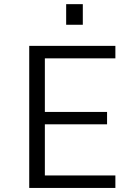

<svg xmlns="http://www.w3.org/2000/svg" viewBox="-20 -926 690 946"><path d="M124 0V-700H548.5V-638.5H201V-374.5H507.5V-313.5H201V-61.5H548.5V0ZM306 -905.5H388V-804H306Z"/></svg>

Font: Trispace Light
Style: Regular
Weight: 300
Designer: Tyler Finck
Foundry: Etcetera Type Company
Version: Version 1.210; ttfautohint (v1.8.3)